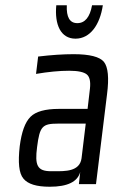

<svg xmlns="http://www.w3.org/2000/svg" viewBox="-20 -700 444 730"><path d="M345 0 387 -342C395 -404 391 -445 375 -465C359 -484 321 -494 260 -494C220 -494 175 -491 125 -485L117 -419C164 -427 206 -431 243 -431C277 -431 299 -426 310 -417C321 -408 325 -390 322 -363L313 -286H204C152 -286 116 -276 96 -256C75 -235 62 -198 55 -144C48 -82 52 -41 69 -21C86 0 119 10 169 10C237 10 275 -9 285 -46L280 0ZM121 -141C131 -220 141 -230 201 -230H306L290 -98C283 -47 226 -49 188 -49H174C121 -49 112 -72 121 -141ZM371 -680H330C322 -635 303 -612 274 -612C245 -612 232 -635 234 -680H194C187 -606 211 -553 267 -553C323 -553 360 -606 371 -680Z"/></svg>

Font: Gamestation Condensed
Style: Italic
Weight: 400
Width: 3
Designer: Jonas Hecksher
Foundry: Jonas Hecksher, Playtypeª, e-types AS
Version: Version 1.003